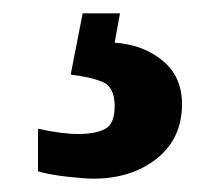

<svg xmlns="http://www.w3.org/2000/svg" viewBox="-20 -29 334 288"><path d="M120 239Q107 239 80.5 236Q54 233 37 228V164Q72 172 98 172Q123 172 137.5 164.5Q152 157 152 130Q152 101 133 93.5Q114 86 86 83L104 -9H160L152 35Q195 38 224 62Q253 86 253 127Q253 179 215 209Q177 239 120 239Z"/></svg>

Font: Noto Serif Lao Condensed Black
Style: Regular
Weight: 900
Width: 3
Designer: Monotype Design Team
Foundry: Monotype Imaging Inc.
Version: Version 2.003; ttfautohint (v1.8.4.7-5d5b)